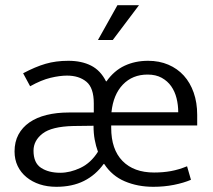

<svg xmlns="http://www.w3.org/2000/svg" viewBox="-20 -710 818 739"><path d="M739 -227H408V-218Q408 -135 451.5 -90.5Q495 -46 573 -46Q608 -46 638 -51.5Q668 -57 700 -70L715 -18Q687 -6 649.5 1.5Q612 9 570 9Q510 9 460.5 -12Q411 -33 381 -79H379Q348 -36 303 -13.5Q258 9 197 9Q162 9 133 -0.5Q104 -10 82 -28Q60 -46 48 -71Q36 -96 36 -127Q36 -164 51 -192Q66 -220 93.5 -239Q121 -258 159.5 -267.5Q198 -277 245 -277H341V-312Q341 -372 312.5 -395.5Q284 -419 238 -419Q210 -419 174.5 -410.5Q139 -402 96 -378L69 -428Q116 -453 155.5 -464.5Q195 -476 243 -476Q294 -476 330.5 -457.5Q367 -439 388 -397H390Q419 -438 459.5 -457Q500 -476 550 -476Q593 -476 628 -461Q663 -446 687.5 -419Q712 -392 725.5 -353.5Q739 -315 739 -268ZM109 -130Q109 -83 138 -64Q167 -45 212 -45Q250 -45 290 -64Q330 -83 357 -126Q349 -148 344.5 -172.5Q340 -197 340 -226L262 -225Q179 -223 144 -196Q109 -169 109 -130ZM666 -278Q666 -306 659.5 -332Q653 -358 639 -378Q625 -398 602.5 -410.5Q580 -423 548 -423Q490 -423 453 -384.5Q416 -346 409 -278ZM515 -690 414 -556H357L432 -690Z"/></svg>

Font: Mukta Malar Light
Style: Regular
Weight: 300
Designer: Aadarsh Rajan, Girish Dalvi, Yashodeep Gholap
Foundry: Ek Type
Version: Version 2.538;PS 1.000;hotconv 16.6.51;makeotf.lib2.5.65220;